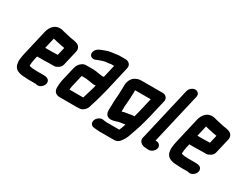

<svg xmlns="http://www.w3.org/2000/svg" viewBox="-89 -1292 2587 2032"><g transform="rotate(30 1204.5 -276.0)"><path d="M331 -310H244L274 -440C290 -438 305 -431 320 -429C347 -424 371 -417 399 -413L416 -410H419L396 -312H393C381 -312 346 -310 331 -310ZM365 -190H418C432 -189 448 -195 468 -207C488 -219 500 -236 505 -257L548 -441C551 -460 550 -477 540 -492C526 -517 497 -524 462 -531L445 -533C419 -536 396 -545 370 -549C354 -551 338 -558 323 -560C308 -565 295 -568 277 -568C210 -568 169 -516 154 -449L83 -142C80 -129 78 -117 76 -106C71 -75 68 -53 72 -29C75 -9 77 3 87 18C107 54 161 68 225 68C234 68 245 70 255 70H348L355 72C404 88 461 28 444 -17C436 -41 411 -52 375 -52H277C269 -53 261 -54 252 -54H238C232 -55 228 -55 225 -56L211 -59C206 -60 201 -61 198 -62H197C197 -65 195 -71 196 -76C198 -96 199 -118 205 -143L215 -188H302C317 -188 351 -190 365 -190Z M918 -352C915 -352 911 -352 908 -353C888 -356 862 -359 843 -363L823 -365C814 -366 806 -367 797 -367H711C695 -367 679 -362 665 -353C638 -335 620 -310 611 -273L571 -101C569 -93 568 -85 567 -78L564 -56C563 -44 562 -24 562 -13C560 32 585 66 637 66H847C854 66 861 66 868 65C896 65 917 57 935 38C956 18 963 1 969 -27C970 -31 972 -36 974 -42C985 -76 993 -101 1003 -138C1012 -174 1024 -215 1033 -252L1103 -556C1113 -601 1082 -631 1038 -631H968C953 -631 938 -628 926 -626C886 -622 846 -618 813 -604C772 -589 723 -578 704 -536C687 -499 704 -470 732 -464C753 -459 770 -467 789 -475L791 -477C804 -481 822 -487 836 -492C860 -501 886 -503 913 -505C922 -507 932 -509 940 -509H971L935 -354C929 -353 926 -352 918 -352ZM691 -87C691 -92 692 -96 693 -101L727 -245H770C773 -245 776 -245 780 -244L799 -242C806 -241 813 -240 822 -239C845 -236 864 -230 890 -230C895 -230 901 -230 906 -231C902 -220 901 -209 898 -198C883 -149 869 -101 855 -56H688C688 -66 688 -76 691 -87Z M1281 -130V-147L1282 -168C1282 -184 1280 -192 1283 -211C1283 -234 1289 -261 1289 -284C1289 -320 1294 -360 1292 -395C1291 -396 1292 -396 1292 -397H1483L1444 -229C1438 -204 1431 -180 1424 -154C1403 -156 1384 -150 1365 -148L1350 -145C1342 -144 1337 -143 1335 -143C1317 -141 1297 -135 1281 -130ZM1171 -419C1163 -385 1169 -366 1166 -335C1164 -308 1164 -286 1163 -260C1161 -220 1155 -176 1157 -142L1156 -120C1156 -102 1153 -87 1155 -69C1157 -11 1200 15 1269 -7C1283 -12 1292 -13 1304 -18C1317 -22 1329 -23 1343 -25L1357 -27C1364 -29 1376 -31 1385 -31C1376 -4 1367 25 1356 48H1203C1195 48 1170 45 1164 44L1154 42C1120 38 1085 64 1073 94C1059 129 1079 159 1108 163L1118 165C1131 166 1163 170 1175 170H1363C1401 170 1426 148 1442 121C1461 96 1472 73 1483 40C1498 0 1511 -40 1525 -82C1526 -86 1527 -90 1529 -94C1542 -141 1555 -183 1566 -231L1617 -449C1621 -467 1618 -483 1608 -496C1591 -517 1577 -519 1541 -519H1304C1238 -519 1187 -487 1171 -419Z M1767 -661 1618 -18C1596 37 1639 76 1696 76C1702 77 1708 77 1715 77L1726 78C1759 81 1795 53 1805 22C1816 -12 1794 -40 1764 -43L1753 -44C1751 -45 1749 -45 1746 -45L1889 -661C1897 -694 1875 -722 1842 -722C1809 -722 1775 -694 1767 -661Z M2191 -310H2104L2134 -440C2150 -438 2165 -431 2180 -429C2207 -424 2231 -417 2259 -413L2276 -410H2279L2256 -312H2253C2241 -312 2206 -310 2191 -310ZM2225 -190H2278C2292 -189 2308 -195 2328 -207C2348 -219 2360 -236 2365 -257L2408 -441C2411 -460 2410 -477 2400 -492C2386 -517 2357 -524 2322 -531L2305 -533C2279 -536 2256 -545 2230 -549C2214 -551 2198 -558 2183 -560C2168 -565 2155 -568 2137 -568C2070 -568 2029 -516 2014 -449L1943 -142C1940 -129 1938 -117 1936 -106C1931 -75 1928 -53 1932 -29C1935 -9 1937 3 1947 18C1967 54 2021 68 2085 68C2094 68 2105 70 2115 70H2208L2215 72C2264 88 2321 28 2304 -17C2296 -41 2271 -52 2235 -52H2137C2129 -53 2121 -54 2112 -54H2098C2092 -55 2088 -55 2085 -56L2071 -59C2066 -60 2061 -61 2058 -62H2057C2057 -65 2055 -71 2056 -76C2058 -96 2059 -118 2065 -143L2075 -188H2162C2177 -188 2211 -190 2225 -190Z"/></g></svg>

Font: Electronic
Style: TiIt
Weight: 900
Version: Version 1.011